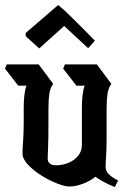

<svg xmlns="http://www.w3.org/2000/svg" viewBox="-39 -752 506 769"><path d="M421 -3Q398 -12 379 -22Q360 -32 343 -44Q322 -27 293 -16Q264 -5 239 -5Q221 -5 190 -17Q159 -29 127 -49Q95 -69 73 -92.5Q51 -116 51 -138Q51 -153 53.5 -186.5Q56 -220 56 -263V-321Q56 -347 58.5 -369.5Q61 -392 67 -409H34L-19 -477L-12 -494H116L174 -416Q162 -400 158.5 -376Q155 -352 155 -315V-256Q155 -190 153.5 -160Q152 -130 152 -118Q152 -90 186 -90Q211 -90 234.5 -99.5Q258 -109 273.5 -127.5Q289 -146 289 -172V-321Q289 -347 291.5 -369.5Q294 -392 300 -409H267L214 -477L221 -494H349L407 -416Q395 -400 391.5 -376Q388 -352 388 -315V-208Q388 -153 386 -125Q384 -97 384 -84Q384 -68 395.5 -55.5Q407 -43 434 -29ZM64 -620 194 -732Q214 -716 242.5 -688Q271 -660 298.5 -632.5Q326 -605 341 -589L314 -559L218 -648L118 -558L64 -607Z"/></svg>

Font: Jaini Purva
Style: Regular
Weight: 400
Designer: Maithili Shingre, Girish Dalvi (Devanagari), Taresh Vohra (Latin)
Foundry: Ek Type
Version: Version 2.000; ttfautohint (v1.8.4.7-5d5b)